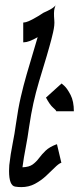

<svg xmlns="http://www.w3.org/2000/svg" viewBox="-20 -754 322 785"><path d="M213 -164 231 -88H229Q219 -84 203.5 -68.5Q188 -53 168 -34.5Q148 -16 123 -2.5Q98 11 67 11Q60 11 54.5 10.5Q49 10 42 9Q17 5 17 -55Q17 -61 17.5 -68Q18 -75 18 -79Q23 -124 31.5 -166Q40 -208 45 -246Q54 -310 65 -357.5Q76 -405 89 -450Q102 -495 118 -548Q128 -581 134 -602Q97 -581 77 -581H75V-662H77Q92 -662 129 -684Q140 -690 147 -695Q154 -700 158 -702Q190 -716 200 -725Q210 -734 208.5 -734Q207 -734 203 -719.5Q199 -705 202 -671Q204 -652 197 -621.5Q190 -591 182 -563.5Q174 -536 171 -525Q153 -466 139.5 -420.5Q126 -375 116.5 -332Q107 -289 99 -235Q93 -191 85 -150Q77 -109 72 -71V-70Q99 -71 113.5 -81.5Q128 -92 139.5 -107.5Q151 -123 166.5 -138Q182 -153 211 -164ZM72 -36V-28Q72 -32 72 -36ZM210 -299Q210 -303 197 -314Q184 -325 168 -355L231 -412Q230 -415 242.5 -403.5Q255 -392 268.5 -366Q282 -340 282 -299Z"/></svg>

Font: Syne
Style: Italic
Weight: 400
Italic angle: -9°
Designer: Lucas Descroix
Foundry: Bonjour Monde
Version: Version 2.000; ttfautohint (v1.8.3)